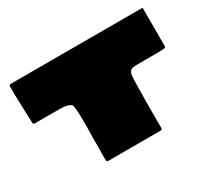

<svg xmlns="http://www.w3.org/2000/svg" viewBox="-125 -838 1143 1046"><g transform="rotate(-30 447.0 -314.5)"><path d="M865 -627Q865 -391 865 -388Q865 -379 856 -378Q835 -375 757.5 -375.5Q680 -376 669 -375Q652 -374 646 -369Q636 -361 632 -349Q627 -337 626 -178.5Q625 -20 626 -10Q626 -6 623 -3Q620 0 616 0H286Q276 0 276 -10Q275 -27 276 -72.5Q277 -118 276 -140Q276 -146 277 -172Q278 -198 278 -226Q278 -254 277.5 -284Q277 -314 274.5 -335Q272 -356 268 -360Q251 -374 219 -376Q213 -377 155 -377H41Q37 -377 34 -380Q31 -383 31 -387Q31 -387 30.5 -402.5Q30 -418 29 -441Q28 -464 27.5 -488.5Q27 -513 26 -535.5Q25 -558 25 -569V-618V-619Q26 -629 35 -629H862Q865 -629 865 -627Z"/></g></svg>

Font: Cubao Free Wide
Style: Wide
Weight: 400
Designer: Aaron Amar
Version: Version 001.001